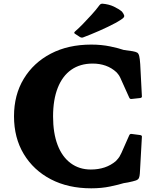

<svg xmlns="http://www.w3.org/2000/svg" viewBox="-20 -1008 867 1042"><path d="M475 14Q350 14 256 -35Q162 -84 109 -172Q56 -260 56 -377Q56 -493 109 -580.5Q162 -668 256 -717Q350 -766 475 -766Q531 -766 578.5 -756Q626 -746 651 -737L700 -730Q717 -727 724.5 -722.5Q732 -718 735.5 -704Q739 -690 741 -660L750 -487Q752 -478 741 -476L695 -471Q685 -469 681 -479L640 -570Q632 -589 627 -597Q622 -605 612 -616Q586 -640 553.5 -651.5Q521 -663 483 -663Q415 -663 367 -629.5Q319 -596 293.5 -531.5Q268 -467 268 -376Q268 -286 292.5 -221.5Q317 -157 363.5 -122.5Q410 -88 473 -88Q514 -88 548 -99.5Q582 -111 609 -134Q623 -149 628 -157Q633 -165 639 -178L681 -273Q685 -283 695 -281L741 -275Q752 -273 750 -264L739 -67Q738 -51 734 -42Q730 -33 717 -28.5Q704 -24 675 -18L651 -14Q626 -6 578.5 4Q531 14 475 14ZM388 -824Q379 -829 386 -836Q409 -856 431.5 -879.5Q454 -903 477 -928Q500 -953 520 -980Q526 -988 536 -988Q571 -985 597.5 -972.5Q624 -960 642 -945Q652 -932 654 -924Q656 -916 646 -908Q636 -900 610 -885Q567 -862 519 -841Q471 -820 431 -805Q423 -802 414 -807Z"/></svg>

Font: Hahmlet ExtraBold
Style: Regular
Weight: 800
Designer: Minjoo Ham & Mark Frömberg
Foundry: hypertype
Version: Version 1.002